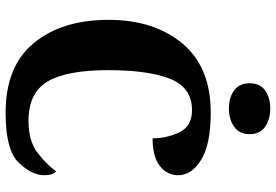

<svg xmlns="http://www.w3.org/2000/svg" viewBox="-170 -807 987 687"><g transform="rotate(90 323.5 -463.5)"><path d="M384 10Q517 10 562 -37Q607 -84 607 -128Q607 -159 593 -171Q569 -137 527 -104.5Q485 -72 412 -72Q312 -72 271.5 -140.5Q231 -209 231 -358Q231 -500 262 -578.5Q293 -657 374 -657Q432 -657 453.5 -611.5Q475 -566 475 -516Q541 -516 574 -542Q607 -568 607 -607Q607 -656 551.5 -690Q496 -724 383 -724Q220 -724 135.5 -622.5Q51 -521 51 -358Q51 -192 134 -91Q217 10 384 10ZM369 -789Q406 -789 433 -807.5Q460 -826 460 -863Q460 -901 433 -919Q406 -937 369 -937Q330 -937 304 -919Q278 -901 278 -863Q278 -826 304 -807.5Q330 -789 369 -789Z"/></g></svg>

Font: Noto Serif SemiCondensed Extra
Style: Regular
Weight: 800
Width: 4
Designer: Monotype Design Team
Foundry: Monotype Imaging Inc.
Version: Version 1.002